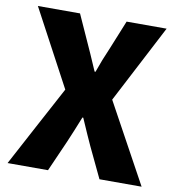

<svg xmlns="http://www.w3.org/2000/svg" viewBox="-83 -819 823 893"><g transform="rotate(10 328.5 -372.0)"><path d="M12 0 114 -191 217 -383 24 -744H223L283 -611Q298 -579 332 -500Q335 -493 337 -489H341Q361 -547 389 -611L443 -744H632L440 -375L645 0H446L377 -145Q358 -186 322 -269H318Q291 -201 267 -145L203 0Z"/></g></svg>

Font: GenSekiGothic TW H
Style: Regular
Weight: 900
Version: Version 1.501;PS 1;hotconv 16.6.51;makeotf.lib2.5.65220